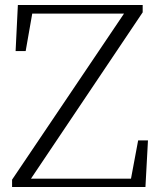

<svg xmlns="http://www.w3.org/2000/svg" viewBox="-20 -743 636 763"><path d="M28 0V-29L485 -707L477 -677V-689H281H84L112 -711L82 -540H42L51 -723H547V-694L91 -15L100 -46V-33H312H524L497 -14L529 -185H568L558 0Z"/></svg>

Font: Noto Serif KR ExtraLight
Style: Regular
Weight: 200
Designer: Ryoko NISHIZUKA 西塚涼子 (kana & ideographs); Frank Grießhammer (Latin, Greek & Cyrillic); Wenlong ZHANG 张文龙 (bopomofo); San
Foundry: Adobe
Version: Version 2.002-H1;hotconv 1.1.0;makeotfexe 2.6.0